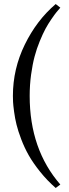

<svg xmlns="http://www.w3.org/2000/svg" viewBox="-20 -727 340 951"><path d="M43.9 -252Q43.9 -385.7 102.8 -506.1Q161.6 -626.5 255.9 -707L278.8 -689Q268.6 -677.2 260 -667Q251.5 -656.7 234.9 -632.6Q218.3 -608.4 205.3 -584.5Q192.4 -560.5 177 -523.2Q161.6 -485.8 151.4 -447.3Q141.1 -408.7 134 -357.4Q127 -306.2 127 -252Q127 12.7 278.8 187L255.9 204.1Q213.4 167 179 124Q144.5 81.1 122.8 43Q101.1 4.9 85.2 -37.1Q69.3 -79.1 61.8 -109.9Q54.2 -140.6 49.8 -173.6Q45.4 -206.5 44.7 -221.7Q43.9 -236.8 43.9 -252Z"/></svg>

Font: Linux Biolinum
Style: Regular
Weight: 400
Designer: Philipp H. Poll
Foundry: Philipp H. Poll
Version: Version 0.6.4